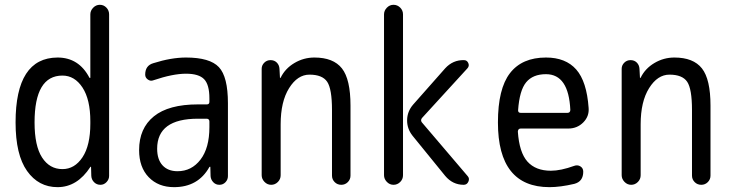

<svg xmlns="http://www.w3.org/2000/svg" viewBox="-20 -770 3040 800"><path d="M240.2 -455.1Q124 -455.1 124 -259.8Q124 -162.1 155.3 -113.8Q186.5 -65.4 240.2 -65.4Q291 -65.4 323.7 -114.7Q356.4 -164.1 356.4 -254.9V-264.6Q356.4 -355.5 323.7 -405.3Q291 -455.1 240.2 -455.1ZM219.7 9.8Q140.6 9.8 92.8 -57.6Q44.9 -125 44.9 -259.8Q44.9 -529.3 219.7 -530.3Q308.6 -530.3 352.5 -446.3Q352.5 -445.3 355.5 -445.3Q356.4 -445.3 356.4 -446.3V-710Q356.4 -725.6 368.2 -737.8Q379.9 -750 396 -750Q412.1 -750 423.3 -738.3Q434.6 -726.6 434.6 -710V-37.1Q434.6 -22.5 423.8 -11.2Q413.1 0 398.4 0Q382.8 0 372.1 -10.7Q361.3 -21.5 360.4 -37.1L359.4 -74.2Q359.4 -75.2 358.4 -75.2Q356.4 -75.2 356.4 -74.2Q301.8 9.8 219.7 9.8Z M804.7 -275.4Q634.8 -275.4 634.8 -150.4Q634.8 -105.5 657.2 -81.1Q679.7 -56.6 719.7 -56.6Q778.3 -56.6 815.4 -105Q852.5 -153.3 852.5 -240.2V-263.7Q852.5 -274.4 841.8 -275.4ZM705.1 9.8Q639.6 9.8 599.6 -31.7Q559.6 -73.2 559.6 -144.5Q559.6 -235.4 621.1 -285.2Q682.6 -335 804.7 -335H841.8Q852.5 -335 852.5 -345.7V-360.4Q852.5 -417 830.6 -439.9Q808.6 -462.9 754.9 -462.9Q700.2 -462.9 619.1 -435.5Q607.4 -430.7 596.2 -438.5Q585 -446.3 585 -459Q585 -497.1 619.1 -506.8Q693.4 -530.3 754.9 -530.3Q854.5 -530.3 892.1 -490.2Q929.7 -450.2 929.7 -339.8V-36.1Q929.7 -21.5 919.4 -10.7Q909.2 0 894 0Q878.9 0 868.7 -10.7Q858.4 -21.5 857.4 -36.1L856.4 -74.2Q856.4 -75.2 855.5 -75.2Q853.5 -75.2 852.5 -74.2Q805.7 9.8 705.1 9.8Z M1070.3 -40V-483.4Q1070.3 -498 1081.1 -508.8Q1091.8 -519.5 1107.4 -519.5Q1123 -519.5 1133.3 -509.3Q1143.6 -499 1144.5 -483.4L1146.5 -446.3Q1146.5 -445.3 1147.5 -445.3Q1149.4 -445.3 1149.4 -446.3Q1168 -484.4 1206.5 -507.3Q1245.1 -530.3 1290 -530.3Q1369.1 -530.3 1404.8 -484.9Q1440.4 -439.5 1440.4 -330.1V-38.1Q1440.4 -22.5 1429.2 -11.2Q1418 0 1401.9 0Q1385.7 0 1374.5 -11.2Q1363.3 -22.5 1363.3 -38.1V-311.5Q1363.3 -399.4 1343.3 -429.2Q1323.2 -459 1269.5 -459Q1219.7 -459 1184.6 -402.8Q1149.4 -346.7 1149.4 -252V-40Q1149.4 -23.4 1137.7 -11.7Q1126 0 1109.9 0Q1093.8 0 1082 -12.2Q1070.3 -24.4 1070.3 -40Z M1835 -485.4Q1867.2 -520.5 1913.1 -519.5Q1925.8 -519.5 1931.2 -507.3Q1936.5 -495.1 1927.7 -485.4L1738.3 -278.3Q1731.4 -269.5 1737.3 -260.7L1928.7 -36.1Q1937.5 -26.4 1931.6 -13.2Q1925.8 0 1912.1 0Q1866.2 0 1835 -37.1L1699.2 -204.1Q1675.8 -233.4 1676.3 -269.5Q1676.8 -305.7 1701.2 -334ZM1580.1 -40V-710Q1580.1 -725.6 1591.8 -737.8Q1603.5 -750 1619.6 -750Q1635.7 -750 1647.5 -738.3Q1659.2 -726.6 1659.2 -710V-40Q1659.2 -23.4 1647.5 -11.7Q1635.7 0 1619.6 0Q1603.5 0 1591.8 -12.2Q1580.1 -24.4 1580.1 -40Z M2254.9 -460.9Q2200.2 -460.9 2172.4 -427.2Q2144.5 -393.6 2138.7 -310.5Q2138.7 -299.8 2149.4 -299.8H2344.7Q2355.5 -299.8 2356.4 -311.5Q2349.6 -460.9 2254.9 -460.9ZM2269.5 9.8Q2054.7 9.8 2054.7 -259.8Q2054.7 -400.4 2105 -465.3Q2155.3 -530.3 2254.9 -530.3Q2336.9 -530.3 2380.9 -480.5Q2424.8 -430.7 2432.6 -320.3Q2435.5 -285.2 2410.2 -259.8Q2384.8 -234.4 2347.7 -234.4H2149.4Q2138.7 -234.4 2137.7 -221.7Q2143.6 -134.8 2177.7 -96.7Q2211.9 -58.6 2275.4 -58.6Q2316.4 -58.6 2373 -79.1Q2386.7 -84 2398.4 -76.7Q2410.2 -69.3 2410.2 -54.7Q2410.2 -13.7 2373 -3.9Q2314.5 9.8 2269.5 9.8Z M2570.3 -40V-483.4Q2570.3 -498 2581.1 -508.8Q2591.8 -519.5 2607.4 -519.5Q2623 -519.5 2633.3 -509.3Q2643.6 -499 2644.5 -483.4L2646.5 -446.3Q2646.5 -445.3 2647.5 -445.3Q2649.4 -445.3 2649.4 -446.3Q2668 -484.4 2706.5 -507.3Q2745.1 -530.3 2790 -530.3Q2869.1 -530.3 2904.8 -484.9Q2940.4 -439.5 2940.4 -330.1V-38.1Q2940.4 -22.5 2929.2 -11.2Q2918 0 2901.9 0Q2885.7 0 2874.5 -11.2Q2863.3 -22.5 2863.3 -38.1V-311.5Q2863.3 -399.4 2843.3 -429.2Q2823.2 -459 2769.5 -459Q2719.7 -459 2684.6 -402.8Q2649.4 -346.7 2649.4 -252V-40Q2649.4 -23.4 2637.7 -11.7Q2626 0 2609.9 0Q2593.8 0 2582 -12.2Q2570.3 -24.4 2570.3 -40Z"/></svg>

Font: Rounded-X Mgen+ 1m regular
Style: Regular
Weight: 400
Designer: [Source Han Sans]
Ryoko NISHIZUKA  (kana & ideographs); Paul D. Hunt (Latin, Greek & Cyrillic); Wenlong ZHANG  (bopomofo
Version: Version 1.059.20150602